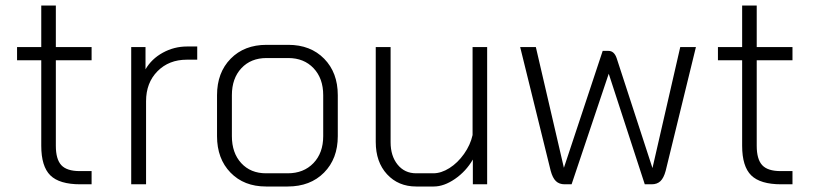

<svg xmlns="http://www.w3.org/2000/svg" viewBox="-20 -670 2963 698"><path d="M130 -140V-451H42V-499H130V-650H183V-499H313V-451H183V-140Q183 -91 203 -69.5Q223 -48 270 -48H313V0H272Q196 0 163 -32.5Q130 -65 130 -140Z M457 -499H509V-418Q531 -456 572 -478.5Q613 -501 660 -501H697V-453H659Q594 -453 552.5 -411Q511 -369 511 -302V0H457Z M769 -175V-324Q769 -406 818.5 -456.5Q868 -507 949 -507H1028Q1109 -507 1158.5 -456.5Q1208 -406 1208 -324V-175Q1208 -93 1158 -42.5Q1108 8 1026 8H947Q867 8 818 -42.5Q769 -93 769 -175ZM1026 -40Q1084 -40 1119.5 -77Q1155 -114 1155 -175V-324Q1155 -385 1120 -422Q1085 -459 1028 -459H949Q892 -459 857.5 -422Q823 -385 823 -324V-175Q823 -114 857 -77Q891 -40 947 -40Z M1346 -154V-499H1400V-153Q1400 -103 1425.5 -71.5Q1451 -40 1493 -40H1555Q1584 -40 1614 -59Q1644 -78 1667 -110.5Q1690 -143 1698 -179V-499H1751V0H1699V-90Q1674 -47 1634 -19.5Q1594 8 1557 8H1493Q1428 8 1387 -36.5Q1346 -81 1346 -154Z M2510 -499 2400 -49Q2393 -23 2381 -11.5Q2369 0 2349 0H2324L2193 -402L2058 0H2033Q2013 0 2001 -11.5Q1989 -23 1982 -49L1871 -499H1928L2030 -60L2171 -485H2192Q2213 -485 2222 -458L2352 -59L2453 -499Z M2678 -140V-451H2590V-499H2678V-650H2731V-499H2861V-451H2731V-140Q2731 -91 2751 -69.5Q2771 -48 2818 -48H2861V0H2820Q2744 0 2711 -32.5Q2678 -65 2678 -140Z"/></svg>

Font: Bai Jamjuree Light
Style: Regular
Weight: 300
Designer: Katatrad Aksorn Co.,Ltd.
Foundry: Cadson Demak Co.,Ltd.
Version: Version 1.000; ttfautohint (v1.6)